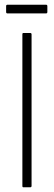

<svg xmlns="http://www.w3.org/2000/svg" viewBox="-20 -795 228 815"><path d="M79 0Q75 0 75 -6V-649Q75 -655 79 -655H108Q114 -655 114 -649V-6Q114 0 108 0ZM12 -738Q6 -738 6 -744V-769Q6 -775 12 -775H175Q181 -775 181 -769V-744Q181 -738 175 -738Z"/></svg>

Font: Sofia Sans Condensed ExtraLight
Style: Regular
Weight: 250
Version: Version 4.100